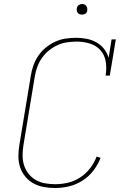

<svg xmlns="http://www.w3.org/2000/svg" viewBox="-20 -932 640 960"><path d="M256 8Q227 8 199 3Q171 -2 147.5 -15Q124 -28 106.5 -49Q89 -70 80.5 -96Q72 -122 72 -151Q72 -180 77 -208L134 -553Q138 -579 147 -604.5Q156 -630 171.5 -653Q187 -676 209 -694Q231 -712 256 -723.5Q281 -735 307.5 -739Q334 -743 360 -743Q387 -743 413 -738Q439 -733 461.5 -720.5Q484 -708 500 -688Q516 -668 523 -643L538 -735H559L529 -554H508Q514 -588 509 -622Q504 -656 483 -680Q462 -704 430 -714Q398 -724 364 -724Q340 -724 315.5 -720.5Q291 -717 268 -706.5Q245 -696 224.5 -679.5Q204 -663 189.5 -642Q175 -621 166.5 -597.5Q158 -574 154 -550L97 -205Q93 -180 93 -154Q93 -128 100.5 -105Q108 -82 123 -63Q138 -44 159 -32Q180 -20 205 -15.5Q230 -11 256 -11Q288 -11 320 -18.5Q352 -26 380.5 -44.5Q409 -63 430 -90Q451 -117 463 -149L483 -143Q470 -109 447 -79Q424 -49 392.5 -29Q361 -9 326 -0.5Q291 8 256 8ZM390 -859Q384 -859 378 -861Q372 -863 368.5 -868Q365 -873 364 -879Q363 -885 364 -891Q365 -896 367.5 -900Q370 -904 373.5 -906.5Q377 -909 381.5 -910.5Q386 -912 390 -912Q397 -912 402.5 -909.5Q408 -907 411.5 -902Q415 -897 416 -891Q417 -885 416 -879Q416 -874 413.5 -870Q411 -866 407 -863.5Q403 -861 399 -860Q395 -859 390 -859Z"/></svg>

Font: Iosevka Curly Slab ThEx
Style: Italic
Weight: 100
Width: 7
Italic angle: -9°
Monospace: yes
Designer: Belleve Invis
Foundry: Belleve Invis
Version: Version 11.1.0; ttfautohint (v1.8.3)